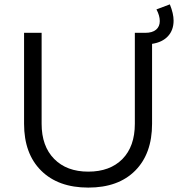

<svg xmlns="http://www.w3.org/2000/svg" viewBox="-20 -850 826 876"><path d="M772 -755.9Q772 -712.9 746.6 -685.1Q721.2 -657.2 673.8 -649.9V-285.2Q673.8 -148.9 596.9 -71.5Q520 5.9 382.8 5.9Q245.6 5.9 167.7 -71.5Q89.8 -148.9 89.8 -285.2V-700.2H169.9V-285.2Q169.9 -183.1 227.1 -125Q284.2 -66.9 382.8 -66.9Q481.9 -66.9 538.6 -124.5Q595.2 -182.1 595.2 -285.2V-700.2H642.1Q675.3 -700.2 692.1 -714.6Q709 -729 709 -753.9Q709 -778.8 693.8 -807.1L754.9 -830.1Q772 -788.1 772 -755.9Z"/></svg>

Font: Argentum Sans Light
Style: Regular
Weight: 300
Designer: Julieta Ulanovsky (Modified by Cristiano Sobral)
Foundry: Julieta Ulanovsky
Version: Version 1.000; ttfautohint (v1.5.65-e2d9)